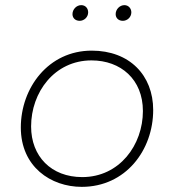

<svg xmlns="http://www.w3.org/2000/svg" viewBox="-20 -722 677 747"><path d="M298 5C469 5 576 -138 576 -294C576 -429 484 -525 337 -525C168 -525 61 -380 61 -226C61 -73 178 5 298 5ZM300 -33C179 -33 101 -114 101 -230C101 -363 192 -487 336 -487C450 -487 536 -413 536 -290C536 -158 445 -33 300 -33ZM290 -641C307 -641 323 -655 323 -674C323 -689 313 -702 296 -702C278 -702 262 -686 262 -667C262 -652 273 -641 290 -641ZM458 -641C475 -641 491 -655 491 -674C491 -689 480 -702 464 -702C446 -702 430 -686 430 -667C430 -652 441 -641 458 -641Z"/></svg>

Font: Fixel Display ExtraLight
Style: Italic
Weight: 200
Italic angle: -10°
Designer: AlfaBravo + MacPaw
Foundry: Kyrylo Tkachov, Marchela Mozhyna, Serhii Makarenko, Maria Weinstein, Zakhar Kryvoshyya
Version: Version 1.210;Glyphs 3.2 (3217)